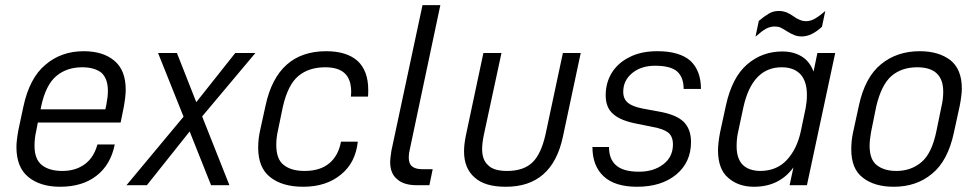

<svg xmlns="http://www.w3.org/2000/svg" viewBox="-20 -710 3747 736"><path d="M461.9 -366.2Q461.9 -339.8 454.1 -297.9L442.4 -240.2H125L119.1 -209Q112.3 -180.7 112.3 -151.4Q112.3 -99.6 140.6 -77.1Q168.9 -54.7 218.8 -54.7Q270.5 -54.7 305.7 -81.1Q339.8 -106.4 353.5 -156.2H419.9Q404.3 -78.1 349.6 -36.1Q295.9 5.9 210 5.9Q134.8 5.9 88.9 -31.2Q43 -68.4 43 -146.5Q43 -170.9 50.8 -212.9L69.3 -299.8Q92.8 -411.1 154.3 -461.9Q214.8 -513.7 300.8 -513.7Q375 -513.7 418 -477.5Q461.9 -441.4 461.9 -366.2ZM393.6 -361.3Q393.6 -409.2 368.2 -431.6Q341.8 -452.1 294.9 -452.1Q236.3 -452.1 196.3 -418.9Q155.3 -384.8 137.7 -301.8L135.7 -291H383.8L387.7 -308.6Q393.6 -339.8 393.6 -361.3Z M754.9 -263.7 859.4 0H789.1L707 -206.1L543 0H464.8L683.6 -262.7L585.9 -506.8H658.2L732.4 -318.4L881.8 -506.8H959Z M969.7 -143.6Q969.7 -176.8 976.6 -208L998 -305.7Q1043 -513.7 1230.5 -513.7Q1308.6 -513.7 1350.6 -476.6Q1391.6 -438.5 1391.6 -365.2Q1391.6 -345.7 1390.6 -339.8H1325.2L1326.2 -357.4Q1326.2 -405.3 1301.8 -428.7Q1277.3 -452.1 1226.6 -452.1Q1164.1 -452.1 1124 -418.9Q1084 -385.7 1064.5 -301.8L1045.9 -211.9Q1039.1 -183.6 1039.1 -154.3Q1039.1 -98.6 1068.4 -77.1Q1096.7 -54.7 1147.5 -54.7Q1207 -54.7 1242.2 -84Q1277.3 -113.3 1287.1 -167H1351.6Q1342.8 -85.9 1287.1 -41Q1230.5 5.9 1142.6 5.9Q1062.5 5.9 1016.6 -30.3Q969.7 -66.4 969.7 -143.6Z M1475.6 -89.8Q1475.6 -101.6 1480.5 -132.8L1599.6 -690.4H1668L1550.8 -136.7Q1546.9 -122.1 1546.9 -106.4Q1546.9 -82 1559.6 -72.3Q1572.3 -61.5 1597.7 -61.5H1638.7L1626 0H1578.1Q1527.3 0 1502 -23.4Q1475.6 -44.9 1475.6 -89.8Z M1758.8 -129.9Q1758.8 -155.3 1765.6 -189.5L1833 -506.8H1902.3L1835 -194.3Q1828.1 -161.1 1828.1 -138.7Q1828.1 -96.7 1851.6 -76.2Q1873 -54.7 1923.8 -54.7Q1988.3 -54.7 2022.5 -88.9Q2054.7 -121.1 2071.3 -195.3L2137.7 -506.8H2206.1L2137.7 -185.5Q2096.7 6.8 1918 5.9Q1838.9 5.9 1799.8 -29.3Q1758.8 -64.5 1758.8 -129.9Z M2251 -146.5H2314.5Q2314.5 -99.6 2341.8 -76.2Q2369.1 -51.8 2429.7 -51.8Q2485.4 -51.8 2522.5 -80.1Q2559.6 -108.4 2559.6 -156.2Q2559.6 -187.5 2541 -202.1Q2523.4 -215.8 2481.4 -223.6L2422.9 -235.4Q2359.4 -247.1 2331.1 -272.5Q2301.8 -296.9 2301.8 -344.7Q2301.8 -393.6 2326.2 -432.6Q2350.6 -470.7 2395.5 -492.2Q2438.5 -513.7 2500 -513.7Q2585 -513.7 2627 -476.6Q2667 -438.5 2667 -369.1H2600.6Q2600.6 -414.1 2575.2 -436.5Q2549.8 -458 2491.2 -458Q2437.5 -458 2403.3 -429.7Q2369.1 -401.4 2369.1 -358.4Q2369.1 -330.1 2387.7 -315.4Q2404.3 -301.8 2443.4 -293.9L2506.8 -282.2Q2572.3 -270.5 2600.6 -243.2Q2628.9 -214.8 2628.9 -166Q2628.9 -87.9 2572.3 -41Q2515.6 5.9 2421.9 5.9Q2336.9 5.9 2293.9 -34.2Q2251 -74.2 2251 -146.5Z M2732.4 -133.8Q2732.4 -160.2 2740.2 -202.1L2762.7 -305.7Q2786.1 -413.1 2843.8 -462.9Q2901.4 -512.7 2978.5 -512.7Q3022.5 -512.7 3053.7 -493.2Q3084 -474.6 3098.6 -435.5L3113.3 -506.8H3181.6L3073.2 0H3006.8L3021.5 -68.4Q2967.8 5.9 2870.1 5.9Q2810.5 5.9 2771.5 -28.3Q2732.4 -61.5 2732.4 -133.8ZM3049.8 -207 3068.4 -295.9Q3073.2 -322.3 3073.2 -345.7Q3073.2 -396.5 3049.8 -423.8Q3024.4 -452.1 2976.6 -452.1Q2864.3 -452.1 2830.1 -300.8L2809.6 -205.1Q2803.7 -179.7 2803.7 -149.4Q2803.7 -56.6 2893.6 -54.7Q2957 -54.7 2996.1 -96.7Q3035.2 -138.7 3049.8 -207ZM2888.7 -629.9Q2908.2 -646.5 2927.7 -658.2Q2944.3 -668 2965.8 -668Q2979.5 -668 2994.1 -663.1Q3005.9 -658.2 3020.5 -648.4Q3033.2 -638.7 3045.9 -633.8Q3057.6 -628.9 3069.3 -628.9Q3086.9 -628.9 3102.5 -637.7Q3120.1 -647.5 3143.6 -668L3130.9 -607.4Q3090.8 -570.3 3053.7 -570.3Q3038.1 -570.3 3025.4 -575.2Q3014.6 -579.1 2997.1 -589.8Q2978.5 -601.6 2971.7 -604.5Q2962.9 -608.4 2949.2 -608.4Q2932.6 -608.4 2916 -599.6Q2901.4 -591.8 2876 -569.3Z M3243.2 -137.7Q3243.2 -170.9 3250 -202.1L3272.5 -305.7Q3295.9 -414.1 3357.4 -463.9Q3418 -513.7 3505.9 -513.7Q3578.1 -513.7 3623 -479.5Q3667 -444.3 3667 -371.1Q3667 -346.7 3659.2 -305.7L3636.7 -202.1Q3613.3 -92.8 3552.7 -43.9Q3493.2 5.9 3406.2 5.9Q3331.1 5.9 3287.1 -29.3Q3243.2 -62.5 3243.2 -137.7ZM3569.3 -206.1 3588.9 -301.8Q3595.7 -330.1 3595.7 -358.4Q3595.7 -452.1 3496.1 -452.1Q3436.5 -452.1 3397.5 -418.9Q3358.4 -384.8 3338.9 -301.8L3319.3 -205.1Q3313.5 -173.8 3313.5 -151.4Q3313.5 -98.6 3340.8 -77.1Q3369.1 -54.7 3416 -54.7Q3472.7 -54.7 3512.7 -88.9Q3551.8 -122.1 3569.3 -206.1Z"/></svg>

Font: Dinish
Style: Italic
Weight: 400
Italic angle: -12°
Designer: Bert Driehuis
Foundry: Playbeing
Version: Version 3.002; git-62d0f29-release